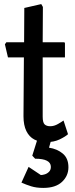

<svg xmlns="http://www.w3.org/2000/svg" viewBox="-20 -692 365 940"><path d="M205 4Q173 4 148 -9Q123 -22 109 -50.5Q95 -79 95 -123L97 -411H19L4 -475L11 -485H98L99 -653L182 -672L190 -658L189 -485H293Q298 -485 298 -479V-411H189V-121Q189 -92 198.5 -83Q208 -74 226 -74Q245 -74 264 -85Q283 -96 291 -102L313 -35Q300 -23 272 -9.5Q244 4 205 4ZM192 228Q158 228 132.5 220Q107 212 85 202L120 125L180 165Q188 165 199.5 161.5Q211 158 220 149Q229 140 229 125Q229 85 152 85L138 70L166 -19H234L220 31Q260 37 287.5 60Q315 83 315 127Q315 169 283.5 198.5Q252 228 192 228Z"/></svg>

Font: Kreon Light
Style: Regular
Weight: 400
Version: Version 2.002